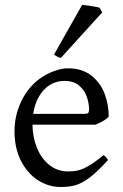

<svg xmlns="http://www.w3.org/2000/svg" viewBox="-20 -747 502 782"><path d="M112.3 -239.3Q112.8 -188 130.6 -144.5Q148.4 -101.1 181.2 -75Q213.9 -48.8 256.8 -48.8Q280.3 -48.8 298.8 -53.2Q317.4 -57.6 342 -72Q366.7 -86.4 401.9 -115.2Q410.6 -110.4 419.9 -95.2Q377 -47.9 346.4 -24.7Q315.9 -1.5 289.6 6.6Q263.2 14.6 227.1 14.6Q176.8 14.6 133.5 -13.7Q90.3 -42 64.7 -93.5Q39.1 -145 39.1 -211.9Q39.1 -278.3 67.9 -336.9Q96.7 -395.5 147 -430.2Q169.9 -446.3 200.4 -457.5Q231 -468.8 255.9 -468.8Q315.4 -468.8 353 -438.5Q390.6 -408.2 406.7 -363.5Q422.9 -318.8 422.9 -272Q407.2 -254.4 369.1 -239.3ZM324.2 -283.2Q335 -283.2 338.9 -286.9Q342.8 -290.5 342.8 -300.8Q342.8 -323.7 334.5 -350.3Q326.2 -377 303.7 -397.2Q281.2 -417.5 242.2 -417.5Q209 -417.5 182.4 -400.6Q155.8 -383.8 138.4 -353.3Q121.1 -322.8 115.2 -283.2ZM200.2 -524.9 314.5 -727.1Q327.1 -726.1 351.1 -722.4Q375 -718.8 385.3 -715.8L396.5 -696.8L228 -511.2Q214.4 -513.7 200.2 -524.9Z"/></svg>

Font: David Libre
Style: Regular
Weight: 400
Version: Version 1.000